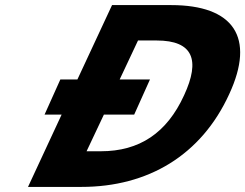

<svg xmlns="http://www.w3.org/2000/svg" viewBox="-20 -734 963 754"><path d="M652 -714H420L284 -422H217L155 -284H222L90 0H300C561 0 770 -124 880 -364C984 -588 897 -714 652 -714ZM376 -140H320L388 -284H507L569 -422H450L522 -575H595C739 -575 767 -498 703 -360C635 -211 527 -140 376 -140Z"/></svg>

Font: Passageway
Style: BdSuIt
Weight: 700
Foundry: Ascender Corporation
Version: Version 1.11